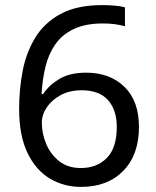

<svg xmlns="http://www.w3.org/2000/svg" viewBox="-20 -815 612 753"><path d="M55 -388Q55 -463 68.5 -535Q82 -607 117.5 -666Q153 -725 217 -760Q281 -795 382 -795Q403 -795 428.5 -793Q454 -791 470 -786V-712Q432 -723 384 -723Q315 -723 269 -701Q223 -679 196.5 -640.5Q170 -602 158 -552Q146 -502 143 -446H149Q172 -481 213 -505.5Q254 -530 318 -530Q411 -530 468 -474.5Q525 -419 525 -317Q525 -208 463.5 -145Q402 -82 298 -82Q230 -82 175 -115Q120 -148 87.5 -216Q55 -284 55 -388ZM297 -156Q360 -156 399 -195.5Q438 -235 438 -317Q438 -384 403.5 -422.5Q369 -461 300 -461Q253 -461 218 -442Q183 -423 163.5 -394Q144 -365 144 -334Q144 -292 161 -251Q178 -210 212 -183Q246 -156 297 -156Z"/></svg>

Font: Noto Sans Kannada UI
Style: Regular
Weight: 400
Designer: Jelle Bosma - Monotype Design Team
Foundry: Monotype Imaging Inc.
Version: Version 2.005; ttfautohint (v1.8.4.7-5d5b)